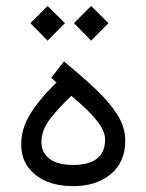

<svg xmlns="http://www.w3.org/2000/svg" viewBox="-20 -636 498 654"><path d="M172.4 -355 154.8 -371.1 197.8 -426.8Q257.3 -377.9 304.4 -333.7Q351.6 -289.6 379.2 -246.3Q406.7 -203.1 406.7 -156.7Q406.7 -84.5 357.7 -43.2Q308.6 -2 229.5 -2Q147.9 -2 100.1 -41Q52.2 -80.1 52.2 -143.6Q52.2 -197.8 83 -247.8Q113.8 -297.9 172.4 -355ZM337.9 -160.6Q337.9 -185.1 320.3 -210.7Q302.7 -236.3 276.4 -261.7Q250 -287.1 223.1 -309.6Q179.2 -268.1 150.1 -230.2Q121.1 -192.4 121.1 -151.4Q121.1 -117.2 147.9 -95.7Q174.8 -74.2 229 -74.2Q337.9 -74.2 337.9 -160.6ZM290.5 -615.7 349.6 -557.1 290.5 -497.6 231.9 -557.1ZM142.1 -615.7 201.2 -557.1 142.1 -497.6 83.5 -557.1Z"/></svg>

Font: Vazirmatn FD NL Light
Style: Regular
Weight: 300
Designer: Saber Rastikerdar
Foundry: Saber Rastikerdar
Version: Version 33.003